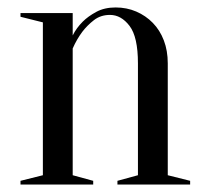

<svg xmlns="http://www.w3.org/2000/svg" viewBox="-20 -495 555 515"><path d="M95 -25V-435L35 -450V-460H175V-400Q185 -420 202 -437Q216 -451 238 -463Q260 -475 290 -475Q320 -475 345.5 -464Q371 -453 390 -433.5Q409 -414 419.5 -386.5Q430 -359 430 -325V-25L490 -10V0H295V-10L350 -25V-325Q350 -396 327.5 -425.5Q305 -455 275 -455Q250 -455 232 -441Q214 -427 201 -410Q186 -390 175 -365V-25L230 -10V0H35V-10Z"/></svg>

Font: Oranienbaum
Style: Regular
Weight: 400
Designer: Oleg Pospelov and Jovanny Lemonad
Foundry: Oleg Pospelov and jovanny Lemonad
Version: Version 1.001; ttfautohint (v0.91) -l 8 -r 50 -G 200 -x 0 -w